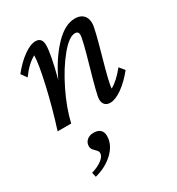

<svg xmlns="http://www.w3.org/2000/svg" viewBox="-170 -534 847 921"><g transform="rotate(-30 253.0 -74.0)"><path d="M329.1 7.8Q310.1 7.8 300 -3.2Q290 -14.2 290 -33.2Q290 -55.2 328.6 -189.2Q367.2 -323.2 367.2 -346.7Q367.2 -366.2 347.7 -366.2Q314.9 -366.2 266.6 -307.6Q218.3 -249 176 -162.8Q133.8 -76.7 116.2 0H41Q75.2 -106.4 100.6 -217.5Q126 -328.6 126 -372.1Q83.5 -348.6 45.9 -295.9L23.4 -327.1Q60.5 -373.5 98.4 -400.6Q136.2 -427.7 165 -427.7Q200.2 -427.7 200.2 -385.7Q200.2 -338.4 167 -211.9Q210.4 -304.7 268.3 -366.2Q326.2 -427.7 382.8 -427.7Q412.1 -427.7 428.2 -411.6Q444.3 -395.5 444.3 -366.2Q444.3 -340.8 406.2 -207Q368.2 -73.2 368.2 -47.9Q406.7 -69.3 447.3 -120.1L470.7 -91.8Q433.6 -45.9 395.8 -19Q357.9 7.8 329.1 7.8ZM90.8 280.3 85 254.9Q122.1 244.1 144 226.8Q166 209.5 166 192.4Q166 182.6 158.2 175Q150.4 167.5 142.6 158.4Q134.8 149.4 134.8 136.7Q134.8 117.2 149.2 104.5Q163.6 91.8 186.5 91.8Q210 91.8 222.7 103.5Q235.4 115.2 235.4 136.7Q235.4 185.1 194.1 224.9Q152.8 264.6 90.8 280.3Z"/></g></svg>

Font: Crimson Pro
Style: Italic
Weight: 400
Italic angle: -12°
Designer: Jacques Le Bailly
Foundry: Baron von Fonthausen
Version: Version 1.003